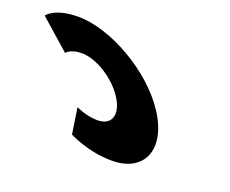

<svg xmlns="http://www.w3.org/2000/svg" viewBox="-356 -677 1007 842"><g transform="rotate(20 147.5 -256.5)"><path d="M112.3 -130C59.3 -130 10.7 -154 10.7 -154L29.1 -33C29.1 -33 118.2 15 232.2 15C381.2 15 437.2 -107 339.4 -258C242.2 -408 28.5 -528 -119.5 -528C-233.5 -528 -261.7 -482 -261.7 -482L-122 -359C-122 -359 -104.6 -383 -51.6 -383C15.4 -383 106.7 -327 152.7 -256C198 -186 179.3 -130 112.3 -130Z"/></g></svg>

Font: Hussar
Style: BdOpOblSeven
Weight: 700
Foundry: Cannot Into Space Fonts
Version: Version 2.00